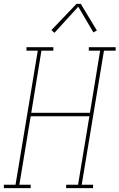

<svg xmlns="http://www.w3.org/2000/svg" viewBox="-57 -981 623 1001"><path d="M-37 0V-18H24L140 -717H81V-735H221V-717H159L106 -393H412L465 -717H406V-735H546V-717H485L369 -18H428V0H288V-18H350L409 -375H103L44 -18H103V0ZM227 -810 211 -824 342 -961H364L448 -822L430 -812L351 -946Z"/></svg>

Font: Iosevka Slab Thin Oblique
Style: Regular
Weight: 100
Italic angle: -9°
Monospace: yes
Designer: Belleve Invis
Foundry: Belleve Invis
Version: Version 11.1.0; ttfautohint (v1.8.3)